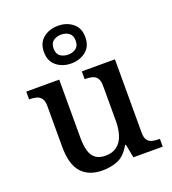

<svg xmlns="http://www.w3.org/2000/svg" viewBox="-147 -925 938 1046"><g transform="rotate(-20 322.0 -402.0)"><path d="M269 10Q190 10 147.5 -37Q105 -84 105 -187V-422Q105 -452 94.5 -466.5Q84 -481 66.5 -486Q49 -491 27 -491H24V-536H215V-198Q215 -155 223.5 -124Q232 -93 253.5 -76.5Q275 -60 312 -60Q352 -60 378 -80Q404 -100 416 -136Q428 -172 428 -219V-421Q428 -452 417.5 -467Q407 -482 389 -486.5Q371 -491 349 -491H346V-536H538V-111Q538 -82 548.5 -67.5Q559 -53 577 -49Q595 -45 616 -45H620V0H450L435 -78H430Q399 -23 358 -6.5Q317 10 269 10ZM308 -596Q258 -596 223 -624Q188 -652 188 -705Q188 -758 223 -786Q258 -814 308 -814Q358 -814 393 -786Q428 -758 428 -705Q428 -652 393 -624Q358 -596 308 -596ZM308 -647Q334 -647 353 -660.5Q372 -674 372 -705Q372 -736 353 -749.5Q334 -763 308 -763Q282 -763 263 -749.5Q244 -736 244 -705Q244 -674 263 -660.5Q282 -647 308 -647Z"/></g></svg>

Font: Noto Serif Kannada Medium
Style: Regular
Weight: 500
Version: Version 2.003